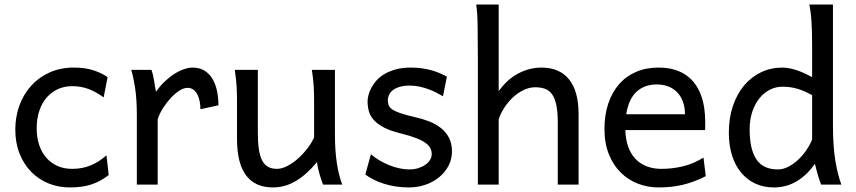

<svg xmlns="http://www.w3.org/2000/svg" viewBox="-20 -801 3712 833"><path d="M451.7 -41.5Q433.1 -27.3 414.8 -17.3Q396.5 -7.3 376.5 -0.7Q356.4 5.9 333.5 9Q310.5 12.2 283.2 12.2Q233.9 12.2 190.9 -5.1Q147.9 -22.5 115.7 -55.2Q83.5 -87.9 64.9 -134.3Q46.4 -180.7 46.4 -239.3Q46.4 -294.4 64.2 -343.3Q82 -392.1 115 -428.7Q147.9 -465.3 195.1 -486.6Q242.2 -507.8 300.3 -507.8Q349.1 -507.8 384.5 -496.3Q419.9 -484.9 446.8 -466.3L429.7 -378.4Q396.5 -402.8 363.8 -415Q331.1 -427.2 293 -427.2Q260.3 -427.2 232.2 -414.8Q204.1 -402.3 183.3 -378.9Q162.6 -355.5 150.9 -321.3Q139.2 -287.1 139.2 -244.1Q139.2 -204.6 149.9 -172.4Q160.6 -140.1 180.7 -116.9Q200.7 -93.8 229 -81.1Q257.3 -68.4 293 -68.4Q337.4 -68.4 373.5 -83.5Q409.7 -98.6 441.9 -127Z M573.7 0V-300.3Q573.7 -372.6 565.7 -422.6Q557.6 -472.7 549.3 -498H637.2Q640.1 -490.2 643.1 -477.8Q646 -465.3 648.4 -451.7Q650.9 -438 652.8 -424.8L656.7 -402.8Q674.3 -428.2 695.1 -447.8Q715.8 -467.3 737.1 -480.7Q758.3 -494.1 778.6 -501Q798.8 -507.8 815.4 -507.8Q846.2 -507.8 867.4 -494.4Q888.7 -481 902.1 -458.3Q915.5 -435.5 921.6 -406Q927.7 -376.5 927.7 -344.2L849.6 -327.1Q849.6 -345.2 846.2 -362.1Q842.8 -378.9 835.9 -391.8Q829.1 -404.8 818.6 -412.4Q808.1 -419.9 793.5 -419.9Q777.8 -419.9 758.8 -408Q739.7 -396 721.4 -376.5Q703.1 -356.9 687.5 -332.5Q671.9 -308.1 664.1 -283.2V0Z M1381.8 0Q1378.4 -8.3 1374.5 -19.5Q1370.6 -30.8 1366.9 -43.5Q1363.3 -56.2 1360.1 -70.1Q1356.9 -84 1355 -97.7Q1310.5 -43.5 1263.4 -15.6Q1216.3 12.2 1164.6 12.2Q1008.3 12.2 1008.3 -197.8V-341.8Q1008.3 -365.2 1008.1 -384.3Q1007.8 -403.3 1006.8 -421.1Q1005.9 -439 1003.9 -457.5Q1002 -476.1 998.5 -498H1098.6V-227.1Q1098.6 -185.5 1102.8 -155.5Q1106.9 -125.5 1116.7 -106.2Q1126.5 -86.9 1142.3 -77.6Q1158.2 -68.4 1181.6 -68.4Q1203.1 -68.4 1227.5 -81.3Q1252 -94.2 1274.2 -114.3Q1296.4 -134.3 1314.7 -158.4Q1333 -182.6 1342.8 -205.1V-341.8Q1342.8 -365.7 1342.5 -385Q1342.3 -404.3 1341.3 -421.9Q1340.3 -439.5 1338.4 -457.5Q1336.4 -475.6 1333 -498H1433.1V-219.7Q1433.1 -148.4 1441.2 -95Q1449.2 -41.5 1464.8 0Z M1901.9 -383.3Q1889.6 -390.6 1874 -398.7Q1858.4 -406.7 1840.1 -413.6Q1821.8 -420.4 1801 -425Q1780.3 -429.7 1757.8 -429.7Q1731 -429.7 1712.6 -423.8Q1694.3 -418 1683.3 -408.9Q1672.4 -399.9 1667.5 -388.4Q1662.6 -377 1662.6 -366.2Q1662.6 -353.5 1666.5 -343.8Q1670.4 -334 1682.9 -325.7Q1695.3 -317.4 1718.3 -309.6Q1741.2 -301.8 1779.8 -293Q1813 -285.6 1842.3 -274.2Q1871.6 -262.7 1893.6 -245.1Q1915.5 -227.5 1928.2 -202.9Q1940.9 -178.2 1940.9 -144Q1940.9 -110.8 1926.3 -82.5Q1911.6 -54.2 1886.2 -33Q1860.8 -11.7 1826.7 0.2Q1792.5 12.2 1752.9 12.2Q1723.1 12.2 1695.6 7.8Q1668 3.4 1643.8 -4.4Q1619.6 -12.2 1599.6 -22.5Q1579.6 -32.7 1564.9 -43.9L1589.4 -131.8Q1606 -117.2 1626.7 -105Q1647.5 -92.8 1669.4 -84Q1691.4 -75.2 1713.6 -70.6Q1735.8 -65.9 1755.4 -65.9Q1776.9 -65.9 1794.7 -71.5Q1812.5 -77.1 1825.4 -86.2Q1838.4 -95.2 1845.7 -107.2Q1853 -119.1 1853 -131.8Q1853 -145.5 1847.4 -157.5Q1841.8 -169.4 1826.9 -180.4Q1812 -191.4 1785.9 -201.7Q1759.8 -211.9 1718.8 -222.2Q1674.3 -232.9 1646.2 -247.6Q1618.2 -262.2 1602.3 -279.8Q1586.4 -297.4 1580.6 -317.9Q1574.7 -338.4 1574.7 -361.3Q1574.7 -372.6 1578.4 -387.7Q1582 -402.8 1590.6 -419.2Q1599.1 -435.5 1613 -451.4Q1627 -467.3 1647.9 -479.7Q1668.9 -492.2 1697.3 -500Q1725.6 -507.8 1762.7 -507.8Q1789.1 -507.8 1812.3 -504.4Q1835.4 -501 1854.7 -495.4Q1874 -489.7 1890.1 -482.7Q1906.2 -475.6 1918.9 -468.8Z M2399.9 0V-268.6Q2399.9 -314.5 2393.8 -344.2Q2387.7 -374 2375.5 -391.4Q2363.3 -408.7 2345 -415.5Q2326.7 -422.4 2302.2 -422.4Q2275.9 -422.4 2250.7 -409.9Q2225.6 -397.5 2204.6 -377.7Q2183.6 -357.9 2167.5 -333Q2151.4 -308.1 2143.6 -283.2V0H2053.2V-551.8Q2053.2 -630.9 2052.2 -690.2Q2051.3 -749.5 2045.9 -781.2H2143.6V-405.3Q2179.7 -456.5 2228.5 -482.2Q2277.3 -507.8 2329.1 -507.8Q2407.2 -507.8 2448.7 -456.8Q2490.2 -405.8 2490.2 -305.2V0Z M2692.9 -236.8Q2694.3 -193.8 2706.3 -162.1Q2718.3 -130.4 2739 -109.6Q2759.8 -88.9 2787.8 -78.6Q2815.9 -68.4 2849.1 -68.4Q2896.5 -68.4 2941.9 -79.1Q2987.3 -89.8 3032.2 -117.2L3042 -36.6Q3016.1 -23.4 2991.2 -14.2Q2966.3 -4.9 2941.4 1Q2916.5 6.8 2890.9 9.5Q2865.2 12.2 2836.9 12.2Q2790 12.2 2747.6 -4.2Q2705.1 -20.5 2672.9 -52.5Q2640.6 -84.5 2621.6 -131.8Q2602.5 -179.2 2602.5 -241.7Q2602.5 -302.2 2618.9 -351.3Q2635.3 -400.4 2665.5 -435.3Q2695.8 -470.2 2739.3 -489Q2782.7 -507.8 2836.9 -507.8Q2877 -507.8 2907.7 -498.3Q2938.5 -488.8 2960.9 -471.9Q2983.4 -455.1 2998.5 -432.6Q3013.7 -410.2 3022.7 -384.3Q3031.7 -358.4 3035.6 -330.3Q3039.6 -302.2 3039.6 -274.9V-255.9Q3039.6 -243.7 3039.1 -236.8ZM2829.6 -434.6Q2775.9 -434.6 2741.7 -403.1Q2707.5 -371.6 2696.8 -305.2H2951.7Q2951.7 -336.4 2942.6 -360.6Q2933.6 -384.8 2917.2 -401.4Q2900.9 -418 2878.4 -426.3Q2856 -434.6 2829.6 -434.6Z M3503.4 -388.2Q3485.4 -397.9 3469.7 -404.8Q3454.1 -411.6 3439 -416Q3423.8 -420.4 3408.2 -422.6Q3392.6 -424.8 3374 -424.8Q3346.2 -424.8 3320.8 -412.1Q3295.4 -399.4 3275.6 -375.5Q3255.9 -351.6 3244.1 -317.1Q3232.4 -282.7 3232.4 -239.3Q3232.4 -153.8 3261.5 -109.9Q3290.5 -65.9 3354.5 -65.9Q3377 -65.9 3399.2 -77.1Q3421.4 -88.4 3441.2 -106.4Q3460.9 -124.5 3477.1 -147.7Q3493.2 -170.9 3503.4 -195.3ZM3593.8 -258.8Q3593.8 -166.5 3604.2 -103.8Q3614.7 -41 3630.4 0H3542.5Q3537.1 -12.7 3529.5 -37.8Q3522 -63 3515.6 -90.3Q3480.5 -40.5 3436 -14.2Q3391.6 12.2 3337.4 12.2Q3292.5 12.2 3256.6 -4.6Q3220.7 -21.5 3195.1 -52.5Q3169.4 -83.5 3155.8 -127.2Q3142.1 -170.9 3142.1 -224.6Q3142.1 -289.6 3159.9 -341.8Q3177.7 -394 3209 -430.9Q3240.2 -467.8 3282.5 -487.8Q3324.7 -507.8 3374 -507.8Q3389.6 -507.8 3406.5 -504.4Q3423.3 -501 3440.2 -495.1Q3457 -489.3 3473.1 -481.7Q3489.3 -474.1 3503.4 -466.3V-603Q3503.4 -662.1 3500.7 -706.3Q3498 -750.5 3491.2 -781.2H3593.8Z"/></svg>

Font: Andika CyrE
Style: Regular
Weight: 400
Designer: Victor Gaultney, Annie Olsen, Julie Remington, Don Collingsworth, Eric Hays, Becca Hirsbrunner
Foundry: SIL International
Version: Version 5.000